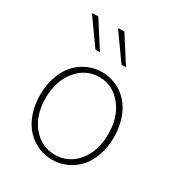

<svg xmlns="http://www.w3.org/2000/svg" viewBox="-175 -831 881 955"><g transform="rotate(30 266.0 -354.0)"><path d="M54.2 -237.8Q54.2 -296.4 71.3 -344.7Q88.4 -393.1 117.4 -424.6Q146.5 -456.1 184.8 -473.1Q223.1 -490.2 266.1 -490.2Q309.1 -490.2 347.4 -473.1Q385.7 -456.1 414.8 -424.6Q443.8 -393.1 460.9 -344.7Q478 -296.4 478 -237.8Q478 -180.2 460.9 -132.3Q443.8 -84.5 414.8 -53.2Q385.7 -22 347.4 -4.9Q309.1 12.2 266.1 12.2Q223.1 12.2 184.8 -4.9Q146.5 -22 117.4 -53.2Q88.4 -84.5 71.3 -132.3Q54.2 -180.2 54.2 -237.8ZM445.8 -237.8Q445.8 -335.9 394.5 -398.9Q343.3 -461.9 266.1 -461.9Q189 -461.9 137.5 -398.9Q85.9 -335.9 85.9 -237.8Q85.9 -140.1 137.2 -78.1Q188.5 -16.1 266.1 -16.1Q343.8 -16.1 394.8 -78.1Q445.8 -140.1 445.8 -237.8ZM180.2 -569.8 76.2 -715.8 78.1 -720.2H109.9L206.1 -569.8ZM330.1 -569.8 226.1 -715.8 228 -720.2H259.8L356 -569.8Z"/></g></svg>

Font: Source Sans 3 ExtraLight
Style: Regular
Weight: 200
Designer: Paul D. Hunt
Foundry: Adobe
Version: Version 3.052;hotconv 1.1.0;makeotfexe 2.6.0